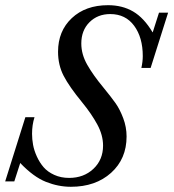

<svg xmlns="http://www.w3.org/2000/svg" viewBox="-48 -696 659 729"><path d="M221.2 13.2Q173.3 13.2 126.2 -5.6Q79.1 -24.4 28.8 -77.1L6.3 -7.3H-28.3L48.3 -251H83Q73.7 -221.7 73.7 -188Q73.7 -167.5 77.6 -146Q81.5 -124.5 92 -101.6Q102.5 -78.6 117.7 -61Q132.8 -43.5 158 -32Q183.1 -20.5 214.4 -20.5Q270 -20.5 306.6 -54.9Q343.3 -89.4 343.3 -143.1Q343.3 -183.1 321.3 -223.6Q299.3 -264.2 263.7 -307.6Q214.8 -367.2 193.6 -408.2Q172.4 -449.2 172.4 -499.5Q172.4 -578.1 224.6 -627.2Q276.9 -676.3 362.3 -676.3Q416.5 -676.3 457.5 -652.3Q498.5 -628.4 531.7 -572.8L555.7 -647.9H590.3L523.9 -438H488.8Q494.1 -462.4 494.1 -482.9Q494.1 -553.7 461.4 -598.1Q428.7 -642.6 370.6 -642.6Q322.8 -642.6 291.7 -611.6Q260.7 -580.6 260.7 -530.8Q260.7 -489.7 283.2 -450.2Q305.7 -410.6 343.8 -364.7Q374.5 -327.1 390.9 -304Q407.2 -280.8 419.9 -247.1Q432.6 -213.4 432.6 -177.7Q432.6 -92.8 373.8 -39.8Q314.9 13.2 221.2 13.2Z"/></svg>

Font: Elstob 10pt
Style: Italic
Weight: 400
Italic angle: -20°
Designer: Peter S. Baker
Version: Version 1.015